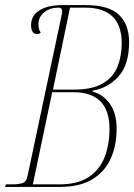

<svg xmlns="http://www.w3.org/2000/svg" viewBox="-51 -734 527 754"><path d="M-31 0 -28 -10H-2Q24 -10 38.5 -15.5Q53 -21 57 -42L189 -665Q193 -682 193 -690Q193 -695 190 -699.5Q187 -704 178 -704Q146 -704 123 -686Q100 -668 100 -637Q100 -618 109 -606Q103 -600 96 -600Q71 -600 71 -635Q71 -673 104 -693.5Q137 -714 195 -714H286Q376 -714 416 -676Q456 -638 456 -569Q456 -481 415.5 -435Q375 -389 313 -378L312 -374Q352 -365 379.5 -327.5Q407 -290 407 -229Q407 -162 383.5 -110.5Q360 -59 311 -29.5Q262 0 184 0ZM237 -382Q312 -382 353 -406.5Q394 -431 410.5 -472.5Q427 -514 427 -564Q427 -704 283 -704H224L157 -382ZM183 -10Q254 -10 297 -38.5Q340 -67 359.5 -116Q379 -165 379 -228Q379 -372 236 -372H154L78 -10Z"/></svg>

Font: Noto Serif Display ExtraCondensed Thin
Style: Italic
Weight: 100
Width: 2
Italic angle: -12°
Designer: Monotype Design Team
Foundry: Monotype Imaging Inc.
Version: Version 2.009